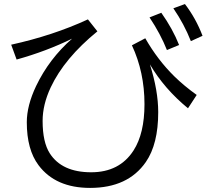

<svg xmlns="http://www.w3.org/2000/svg" viewBox="-20 -876 1040 948"><path d="M35.2 -655.3Q241.7 -700.7 414.1 -780.3L460.9 -721.2Q297.9 -588.4 230.5 -444.8Q190.4 -359.4 190.4 -278.8Q190.4 -174.3 225.6 -119.1Q285.6 -25.4 430.2 -25.4Q569.8 -25.4 639.2 -132.8Q693.4 -216.8 693.4 -361.8Q693.4 -519.5 631.3 -652.3L697.3 -687Q758.3 -580.1 840.8 -499Q889.2 -451.7 951.2 -407.2L908.2 -341.3Q791 -437.5 720.2 -558.1Q761.2 -428.2 761.2 -322.3Q761.2 -164.6 700.2 -76.2Q611.8 51.8 424.8 51.8Q254.4 51.8 170.4 -60.1Q112.3 -137.2 112.3 -272.5Q112.3 -354.5 158.2 -451.2Q222.7 -585.9 335.9 -685.1Q208 -622.6 62 -582ZM804.2 -628.9Q772.9 -708 718.3 -790L776.4 -813Q832.5 -733.9 864.3 -653.8ZM922.4 -672.9Q889.2 -757.3 835.9 -835L893.1 -856Q947.3 -785.2 980 -699.2Z"/></svg>

Font: BIZ UDGothic
Style: Regular
Weight: 400
Monospace: yes
Designer: TypeBank Co., Ltd.
Foundry: Morisawa Inc.
Version: Version 1.05